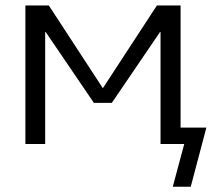

<svg xmlns="http://www.w3.org/2000/svg" viewBox="-20 -540 809 720"><path d="M75.2 0V-519.5H163.1L365.2 -210H366.2L568.4 -519.5H657.2V-61.5H753.9L695.3 160.2H627.9L670.9 0H582V-419.9H580.1L399.4 -154.3H332L151.4 -419.9H149.4V0Z"/></svg>

Font: GenEi M Gothic v2 Regular
Style: Regular
Weight: 400
Version: Version 2.0